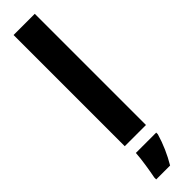

<svg xmlns="http://www.w3.org/2000/svg" viewBox="-338 -734 928 928"><g transform="rotate(-45 126.0 -269.5)"><path d="M198 0V-760H53V0ZM207 72V61H68C66 101 54 173 47 208V221H142C169 176 192 124 207 72Z"/></g></svg>

Font: Noto Sans Georgian ExtraCondensed ExtraBold
Style: Regular
Weight: 800
Width: 2
Designer: Monotype Design Team, Akaki Razmadze
Foundry: Google LLC
Version: Version 2.005